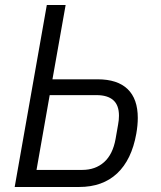

<svg xmlns="http://www.w3.org/2000/svg" viewBox="-20 -745 640 765"><path d="M166.5 -725H241.5L189 -429H369Q448 -429 488.5 -390Q529 -351 529 -275Q529 -246 523 -212Q504.5 -108.5 446.8 -54.2Q389 0 295.5 0H38.5ZM440.5 -191.5 450.5 -248.5Q454 -266.5 454 -284Q454 -326 431.2 -346Q408.5 -366 364.5 -366H178L125.5 -68H307.5Q360 -68 394.8 -99Q429.5 -130 440.5 -191.5Z"/></svg>

Font: JuliaMono Light
Style: Italic
Weight: 300
Italic angle: -9°
Monospace: yes
Designer: cormullion
Foundry: corm
Version: Version 0.054; ttfautohint (v1.8.4)